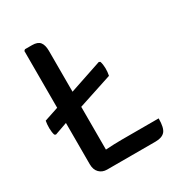

<svg xmlns="http://www.w3.org/2000/svg" viewBox="-165 -797 846 909"><g transform="rotate(-30 258.5 -343.0)"><path d="M183.5 -312.5 121.5 -296 29.5 -263.5 22.5 -267.5Q17.5 -283.5 17.2 -305Q17 -326.5 20.5 -345L121.5 -378.5L183.5 -395L377 -460L384 -456.5Q389.5 -440.5 389.8 -419Q390 -397.5 386 -379ZM199 1H156.5Q131 1 114.5 -15.5Q98 -32 98 -62.5V-681L104.5 -687H143Q174 -687 186.5 -671.2Q199 -655.5 199 -622.5ZM489 -87Q489 -35.5 473 -17.2Q457 1 421 1H156.5L105 -73.5Q149.5 -80.5 198.5 -83.8Q247.5 -87 287.5 -87Z"/></g></svg>

Font: Signika Negative
Style: Regular
Weight: 400
Designer: Anna Giedry
Foundry: Anna Giedry
Version: Version 2.001